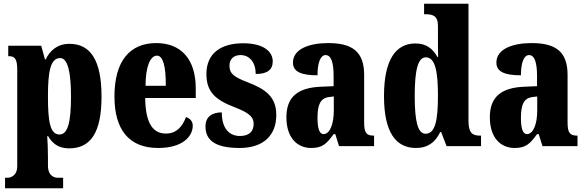

<svg xmlns="http://www.w3.org/2000/svg" viewBox="-20 -780 3124 1025"><path d="M7 225H317V169H287C273 169 236 161 236 104V58C236 16 234 -21 232 -53H237C261 -12 294 12 349 12C464 12 522 -72 522 -265C522 -460 462 -546 351 -546C287 -546 247 -511 224 -463H220L200 -536H24V-480H27C55 -480 72 -471 72 -409V106C72 161 34 169 20 169H7ZM298 -62C248 -62 236 -127 236 -266C236 -393 248 -470 301 -470C342 -470 359 -395 359 -264C359 -128 342 -62 298 -62Z M824 10C958 10 1009 -54 1009 -109C1009 -133 993 -149 973 -155C954 -105 923 -67 866 -67C794 -67 757 -125 755 -257H1025V-308C1025 -466 945 -550 814 -550C672 -550 591 -453 591 -265C591 -91 666 10 824 10ZM865 -322H757C757 -426 783 -483 818 -483C851 -483 866 -423 865 -322Z M1259 10C1389 10 1455 -60 1455 -166C1455 -266 1394 -305 1304 -340C1226 -370 1205 -388 1205 -430C1205 -466 1230 -486 1264 -486C1309 -486 1345 -451 1345 -385C1408 -385 1436 -408 1436 -453C1436 -501 1392 -549 1278 -549C1160 -549 1082 -496 1082 -385C1082 -287 1132 -246 1234 -207C1302 -180 1334 -160 1334 -119C1334 -83 1315 -54 1261 -54C1205 -54 1164 -93 1164 -180C1116 -180 1077 -160 1077 -105C1077 -39 1118 10 1259 10Z M1641 10C1700 10 1723 -11 1761 -64H1770L1790 0H1977V-56H1974C1936 -56 1924 -72 1924 -126V-380C1924 -505 1860 -550 1732 -550C1630 -550 1544 -518 1544 -446C1544 -398 1586 -378 1675 -378C1675 -448 1692 -486 1718 -486C1747 -486 1761 -449 1761 -374V-320L1693 -317C1570 -312 1509 -263 1509 -154C1509 -42 1569 10 1641 10ZM1707 -64C1685 -64 1675 -95 1675 -150C1675 -221 1690 -256 1737 -262L1762 -265V-191C1762 -115 1740 -64 1707 -64Z M2201 10C2265 10 2305 -22 2330 -75H2335L2364 0H2548V-56H2541C2500 -56 2481 -73 2481 -135V-760H2244V-704H2252C2288 -704 2318 -697 2318 -643V-588C2318 -549 2318 -506 2319 -476H2315C2292 -517 2259 -548 2198 -548C2092 -548 2030 -460 2030 -267C2030 -75 2092 10 2201 10ZM2252 -66C2210 -66 2194 -133 2194 -268C2194 -401 2210 -474 2253 -474C2303 -474 2318 -401 2318 -269C2318 -136 2303 -66 2252 -66Z M2727 10C2786 10 2809 -11 2847 -64H2856L2876 0H3063V-56H3060C3022 -56 3010 -72 3010 -126V-380C3010 -505 2946 -550 2818 -550C2716 -550 2630 -518 2630 -446C2630 -398 2672 -378 2761 -378C2761 -448 2778 -486 2804 -486C2833 -486 2847 -449 2847 -374V-320L2779 -317C2656 -312 2595 -263 2595 -154C2595 -42 2655 10 2727 10ZM2793 -64C2771 -64 2761 -95 2761 -150C2761 -221 2776 -256 2823 -262L2848 -265V-191C2848 -115 2826 -64 2793 -64Z"/></svg>

Font: Noto Serif Georgian ExtraCondensed Black
Style: Regular
Weight: 900
Width: 2
Designer: Monotype Design Team, Akaki Razmadze
Foundry: Google LLC
Version: Version 2.003